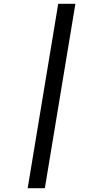

<svg xmlns="http://www.w3.org/2000/svg" viewBox="-20 -843 540 1006"><path d="M125 143 285 -823H375L215 143Z"/></svg>

Font: Iosevka Slab Medium
Style: Italic
Weight: 500
Italic angle: -9°
Monospace: yes
Designer: Belleve Invis
Foundry: Belleve Invis
Version: Version 11.1.0; ttfautohint (v1.8.3)